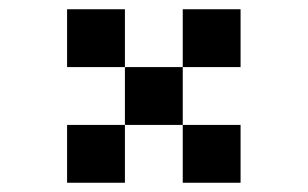

<svg xmlns="http://www.w3.org/2000/svg" viewBox="-20 -520 665 415"><path d="M500 -375H375V-500H500ZM125 -125V-250H250V-375H125V-500H250V-375H375V-250H500V-125H375V-250H250V-125Z"/></svg>

Font: Silkscreen
Style: Regular
Weight: 400
Designer: Jason Kottke
Foundry: Jason Kottke
Version: Version 1.001; ttfautohint (v1.8.4.7-5d5b)